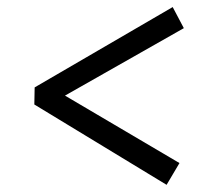

<svg xmlns="http://www.w3.org/2000/svg" viewBox="-20 -555 622 538"><path d="M463.9 -535.2 495.1 -476.1 162.1 -287.1 482.9 -98.1 446.8 -37.1 76.2 -262.2 77.1 -310.1Z"/></svg>

Font: Literata Book Medium
Style: Italic
Weight: 500
Italic angle: -3°
Designer: Latin by Veronika Burian and Jose Scaglione. Greek by Irene Vlachou. Cyrillic by Vera Evstafieva
Foundry: TypeTogether
Version: Version 1.003;PS 001.003;hotconv 1.0.88;makeotf.lib2.5.64775